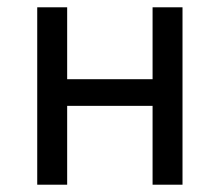

<svg xmlns="http://www.w3.org/2000/svg" viewBox="-20 -506 602 526"><path d="M82 0V-486H164V-289H398V-486H480V0H398V-216H164V0Z"/></svg>

Font: Giro Regular
Style: Regular
Weight: 400
Designer: Paul D. Hunt
Foundry: Adobe Systems Incorporated
Version: Version 1.000;PS 1.0;hotconv 1.0.88;makeotf.lib2.5.647800